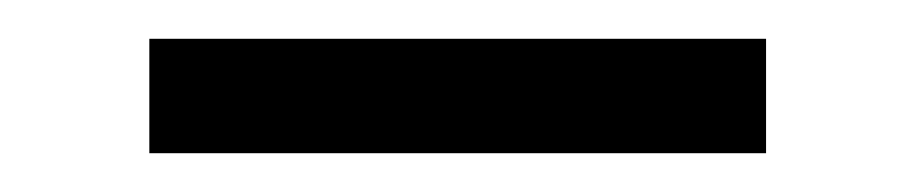

<svg xmlns="http://www.w3.org/2000/svg" viewBox="-20 -321 472 99"><path d="M57 -242V-301H375V-242Z"/></svg>

Font: Sarpanch ExtraBold
Style: Regular
Weight: 800
Designer: Manushi Parikh (Devanagari and Latin), Jyotish Sonowal (Devanagari)
Foundry: Indian Type Foundry
Version: Version 2.004;PS 1.0;hotconv 1.0.78;makeotf.lib2.5.61930; tt